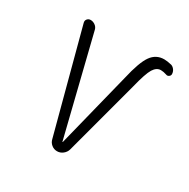

<svg xmlns="http://www.w3.org/2000/svg" viewBox="-126 -647 753 764"><g transform="rotate(30 250.0 -265.0)"><path d="M190.4 -32.2 67.4 -495.1Q64.5 -504.9 70.3 -512.2Q76.2 -519.5 85.9 -519.5Q96.7 -519.5 106.4 -512.7Q116.2 -505.9 119.1 -495.1L230.5 -43.9Q230.5 -43 231.4 -43Q232.4 -43 232.4 -43.9L318.4 -387.7Q336.9 -468.8 358.9 -499.5Q380.9 -530.3 418 -530.3Q431.6 -530.3 452.1 -525.4Q460.9 -522.5 467.3 -513.7Q473.6 -504.9 473.6 -494.1Q473.6 -487.3 467.3 -482.9Q460.9 -478.5 454.1 -481.4Q439.5 -486.3 427.7 -486.3Q408.2 -486.3 394.5 -464.4Q380.9 -442.4 364.3 -375L272.5 -32.2Q268.6 -18.6 256.8 -9.3Q245.1 0 230.5 0Q215.8 0 204.6 -9.3Q193.4 -18.6 190.4 -32.2Z"/></g></svg>

Font: Rounded-X Mgen+ 1m light
Style: Regular
Weight: 200
Designer: [Source Han Sans]
Ryoko NISHIZUKA  (kana & ideographs); Paul D. Hunt (Latin, Greek & Cyrillic); Wenlong ZHANG  (bopomofo
Version: Version 1.059.20150602